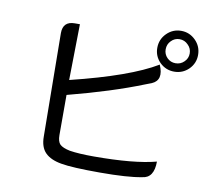

<svg xmlns="http://www.w3.org/2000/svg" viewBox="-88 -914 1175 1038"><g transform="rotate(10 500.0 -394.5)"><path d="M778 -744Q759 -725 759 -697Q759 -670 778 -651Q797 -632 824 -632Q852 -632 871 -651Q891 -670 891 -697Q891 -725 871 -744Q852 -764 824 -764Q797 -764 778 -744ZM746 -618Q713 -651 713 -697Q713 -744 746 -777Q779 -810 825 -810Q871 -810 904 -777Q937 -744 937 -697Q937 -651 904 -618Q871 -586 825 -586Q779 -586 746 -618ZM274 -443Q596 -522 742 -610Q777 -530 717 -504Q704 -499 683 -491Q513 -423 274 -361V-141Q274 -105 289 -90Q305 -75 344 -67Q394 -59 476 -59Q697 -59 818 -91Q818 0 753 6Q677 21 524 21Q371 21 311 10Q252 0 222 -30Q192 -60 192 -119L186 -685Q186 -750 251 -750H279Z"/></g></svg>

Font: Swei Toothpaste CJK TC
Style: Regular
Weight: 400
Version: Version 1.0